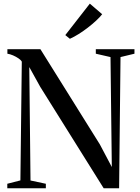

<svg xmlns="http://www.w3.org/2000/svg" viewBox="-20 -1006 747 1026"><path d="M19 0V-24L89 -42L96.5 -676.5Q92 -685 79 -694Q66 -703 49.8 -710Q33.5 -717 19.5 -719V-743H196L513.5 -234.5L577.5 -113.5L570.5 -701L492 -719V-743H698.5V-719L624 -701L616.5 0H534L195 -542L136.5 -647.5L143 -41.5L225 -24V0ZM353 -799 329 -818.5 460 -986.5 526 -930Q513.5 -914 493.2 -895.2Q473 -876.5 449 -858Q425 -839.5 400.2 -824Q375.5 -808.5 354 -799Z"/></svg>

Font: Merriweather 120pt
Style: Regular
Weight: 400
Version: Version 2.100